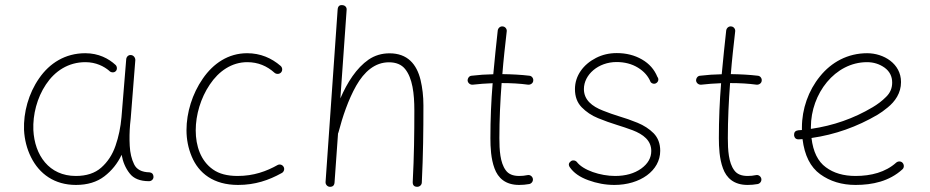

<svg xmlns="http://www.w3.org/2000/svg" viewBox="-20 -715 3647 753"><path d="M277.3 -24.9C172.4 -24.9 115.7 -106.4 110.8 -205.1C108.4 -265.6 125 -331.1 160.2 -383.8C195.3 -436.5 248 -471.2 314.9 -471.2C356.4 -471.2 388.2 -454.6 408.2 -437.5C414.1 -430.2 426.8 -429.2 433.1 -435.1C440.4 -440.9 439.9 -453.6 433.6 -460C406.2 -485.4 366.7 -506.3 314.5 -506.3C235.8 -506.3 174.3 -467.3 133.3 -407.7C91.8 -348.1 71.8 -273.9 74.2 -205.6C76.2 -167 85.4 -131.3 101.6 -98.6C134.3 -32.7 193.8 10.3 277.8 10.3C322.8 10.3 359.9 -1 389.2 -23.4C418 -45.4 440.9 -73.7 457 -107.9C461.9 -80.1 472.2 -55.7 488.3 -35.2C503.9 -14.6 529.3 -4.4 564.5 -4.4C574.2 -4.4 582.5 -12.2 582 -22C581.5 -32.2 576.7 -37.6 566.9 -39.1C536.1 -39.6 515.6 -50.3 505.9 -70.8C496.1 -90.8 490.2 -115.2 488.8 -143.1C487.3 -170.9 487.8 -198.7 490.2 -227.1C491.2 -234.9 492.2 -242.7 492.7 -251L510.7 -479C511.2 -488.8 503.4 -498.5 494.1 -499C484.4 -500.5 476.6 -493.2 475.1 -483.9L456.5 -255.9C453.1 -216.3 445.3 -178.7 433.1 -143.6C420.9 -107.9 401.9 -79.6 377 -57.6C352.1 -35.6 318.8 -24.9 277.3 -24.9Z M1082.5 -431.2C1088.9 -438.5 1087.9 -450.2 1080.6 -456.5C1044.9 -487.3 1001.5 -506.3 949.2 -506.3C875.5 -506.3 816.4 -466.3 775.4 -406.7C733.9 -347.2 711.4 -272.9 711.4 -204.6C711.4 -168 718.3 -133.8 731.9 -101.1C759.3 -35.6 817.4 10.3 913.6 10.3C980.5 10.3 1034.2 -8.3 1083.5 -35.6C1092.8 -39.6 1096.7 -50.3 1093.3 -58.6C1089.4 -67.9 1079.1 -72.3 1069.8 -68.4C1024.9 -43 974.6 -24.9 912.1 -24.9C871.6 -24.9 839.4 -33.2 815.4 -50.3C767.1 -84 747.6 -142.6 747.6 -203.6C747.6 -264.6 767.1 -330.6 802.7 -383.3C837.9 -436 888.7 -471.2 949.7 -471.2C992.2 -471.2 1027.3 -456.1 1057.1 -429.2C1064.5 -423.3 1076.2 -423.8 1082.5 -431.2Z M1272.9 17.6C1284.7 18.1 1291 12.7 1292 1L1305.7 -191.4C1306.6 -192.9 1307.1 -194.3 1307.6 -196.3C1323.2 -256.3 1345.7 -323.7 1377 -378.9C1408.2 -433.6 1450.2 -470.7 1505.4 -470.7C1533.2 -470.7 1554.7 -461.9 1568.8 -444.3C1597.7 -408.7 1605 -348.1 1605 -282.2C1605 -189 1604 -103.5 1598.6 -0.5C1598.6 11.7 1604.5 17.6 1616.2 17.6C1627.4 17.6 1634.3 8.8 1634.3 0.5C1639.6 -108.4 1640.6 -201.7 1640.6 -301.8C1640.6 -337.4 1636.7 -370.6 1629.4 -401.4C1614.3 -463.4 1578.1 -505.9 1507.8 -505.9C1477.1 -505.9 1449.7 -497.6 1425.8 -481.4C1377.9 -448.2 1341.8 -391.6 1314.9 -329.1L1339.4 -675.8C1340.8 -687 1332.5 -694.3 1323.2 -694.8C1311.5 -696.3 1305.2 -690.4 1304.2 -677.7L1256.8 -1C1256.3 9.3 1264.6 17.1 1272.9 17.6Z M2071.3 -398.4C2072.8 -407.7 2065.4 -417.5 2056.2 -418C2023.4 -421.9 1987.8 -423.8 1950.2 -424.3C1954.6 -480.5 1960.9 -535.6 1967.3 -591.8C1968.8 -601.1 1961.4 -610.8 1951.7 -611.3C1942.4 -612.8 1933.6 -605.5 1932.1 -595.7C1925.8 -538.6 1919.9 -481.9 1914.6 -423.8C1885.7 -423.3 1857.4 -421.4 1829.6 -418C1819.8 -417.5 1813.5 -407.7 1814 -398.4C1815.4 -388.7 1824.2 -382.3 1833.5 -382.8C1858.4 -385.7 1884.8 -387.7 1912.1 -388.7C1906.2 -317.9 1903.3 -246.1 1903.3 -173.3C1903.3 -137.7 1905.3 -92.3 1919.4 -54.7C1933.1 -17.1 1961.9 10.3 2016.1 10.3C2028.8 10.3 2042 9.3 2055.7 6.8C2064.9 4.9 2071.8 -4.4 2069.8 -14.2C2067.9 -23.4 2058.6 -30.3 2049.3 -28.3C2038.1 -25.9 2026.9 -24.9 2016.1 -24.9C1991.7 -24.9 1974.1 -32.2 1963.4 -47.4C1941.4 -77.1 1938.5 -126.5 1938.5 -173.3C1938.5 -246.1 1941.9 -317.4 1947.3 -389.2C1985.4 -389.2 2020 -387.2 2051.8 -382.8C2061 -382.3 2070.8 -388.7 2071.3 -398.4Z M2555.2 -390.1C2562.5 -395.5 2564.5 -405.8 2558.1 -413.6C2546.4 -442.4 2526.4 -465.3 2497.6 -481.9C2468.8 -498.5 2436 -506.8 2398.9 -506.8C2369.1 -506.8 2342.3 -500.5 2317.4 -487.8C2267.6 -462.4 2234.9 -418 2234.9 -365.7C2234.9 -335.9 2243.7 -312.5 2261.2 -294.4C2278.8 -276.4 2300.3 -261.7 2325.7 -251.5C2351.1 -241.2 2375.5 -232.4 2399.4 -225.1C2419.9 -218.8 2440.4 -211.9 2461.4 -204.1C2502.9 -188 2534.2 -164.1 2534.2 -123C2534.2 -95.7 2521 -72.8 2494.6 -53.7C2467.8 -34.7 2433.6 -24.9 2392.1 -24.9C2335 -24.9 2266.1 -47.4 2241.7 -80.6C2236.3 -85.9 2227.1 -88.4 2219.2 -83C2210 -76.2 2208.5 -68.4 2214.8 -59.1C2229.5 -37.6 2253.4 -20.5 2287.1 -8.3C2320.3 3.9 2354.5 10.3 2389.6 10.3C2490.2 10.3 2569.3 -45.4 2569.3 -123.5C2569.3 -151.9 2560.5 -174.8 2543.5 -192.4C2526.4 -209.5 2505.4 -223.1 2480.5 -233.4C2455.6 -243.7 2431.2 -252 2408.2 -258.8C2387.2 -265.1 2365.7 -272.9 2344.7 -281.2C2301.8 -297.9 2270 -323.2 2270 -365.7C2270 -422.4 2326.7 -471.7 2397.9 -471.7C2429.7 -471.7 2458 -464.4 2481.9 -449.7C2505.9 -435.1 2522.5 -416 2531.7 -393.1C2538.1 -385.3 2548.8 -384.8 2555.2 -390.1Z M2967.3 -398.4C2968.8 -407.7 2961.4 -417.5 2952.1 -418C2919.4 -421.9 2883.8 -423.8 2846.2 -424.3C2850.6 -480.5 2856.9 -535.6 2863.3 -591.8C2864.7 -601.1 2857.4 -610.8 2847.7 -611.3C2838.4 -612.8 2829.6 -605.5 2828.1 -595.7C2821.8 -538.6 2815.9 -481.9 2810.5 -423.8C2781.7 -423.3 2753.4 -421.4 2725.6 -418C2715.8 -417.5 2709.5 -407.7 2710 -398.4C2711.4 -388.7 2720.2 -382.3 2729.5 -382.8C2754.4 -385.7 2780.8 -387.7 2808.1 -388.7C2802.2 -317.9 2799.3 -246.1 2799.3 -173.3C2799.3 -137.7 2801.3 -92.3 2815.4 -54.7C2829.1 -17.1 2857.9 10.3 2912.1 10.3C2924.8 10.3 2938 9.3 2951.7 6.8C2960.9 4.9 2967.8 -4.4 2965.8 -14.2C2963.9 -23.4 2954.6 -30.3 2945.3 -28.3C2934.1 -25.9 2922.9 -24.9 2912.1 -24.9C2887.7 -24.9 2870.1 -32.2 2859.4 -47.4C2837.4 -77.1 2834.5 -126.5 2834.5 -173.3C2834.5 -246.1 2837.9 -317.4 2843.3 -389.2C2881.3 -389.2 2916 -387.2 2947.8 -382.8C2957 -382.3 2966.8 -388.7 2967.3 -398.4Z M3519 -50.8C3526.4 -57.1 3526.4 -68.8 3520 -76.2C3513.7 -83.5 3502 -83.5 3494.6 -77.1C3453.1 -39.6 3396 -24.9 3335.4 -24.9C3288.6 -24.9 3249.5 -36.1 3218.8 -59.1C3188 -81.5 3168.9 -119.6 3162.6 -173.8C3254.9 -187 3341.3 -217.8 3421.9 -265.1C3434.1 -272.5 3447.3 -281.7 3461.4 -293.5C3490.2 -316.9 3513.7 -349.6 3513.7 -393.1C3513.7 -465.8 3445.3 -506.3 3380.9 -506.3C3304.7 -506.3 3240.7 -471.2 3195.8 -415.5C3150.4 -359.9 3125 -287.6 3125 -214.8V-205.1C3120.6 -204.6 3115.7 -204.6 3110.8 -204.1C3099.1 -202.6 3093.8 -196.3 3094.2 -185.1C3095.7 -173.3 3102.1 -168 3113.3 -168.5C3118.2 -168.9 3123 -168.9 3127.4 -169.4C3135.3 -105.5 3158.2 -59.6 3196.8 -31.7C3235.4 -3.9 3281.2 10.3 3335.4 10.3C3401.4 10.3 3467.8 -3.9 3519 -50.8ZM3380.4 -471.2C3406.2 -471.2 3429.2 -463.9 3449.2 -449.7C3469.2 -435.1 3479 -415.5 3479 -391.1C3479 -369.1 3471.2 -350.6 3455.1 -335C3439 -318.8 3421.4 -305.7 3402.3 -294.4C3328.6 -250.5 3248 -222.2 3160.2 -209.5V-216.3C3160.2 -347.7 3254.9 -471.2 3380.4 -471.2Z"/></svg>

Font: Mikhak ExtraLight
Style: Regular
Weight: 200
Designer: Amin Abedi
Version: Version 3.2